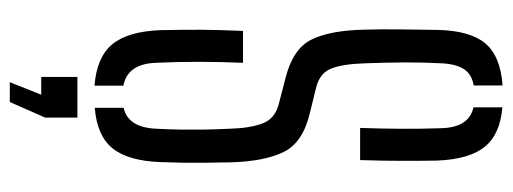

<svg xmlns="http://www.w3.org/2000/svg" viewBox="-339 -507 1020 382"><g transform="rotate(90 171.0 -316.0)"><path d="M194.5 5.5V-52Q233 -60.5 236 -115Q237.5 -143 237.8 -165.2Q238 -187.5 237.8 -210.8Q237.5 -234 236 -265.5Q235 -302.5 225.8 -327.8Q216.5 -353 187.5 -360.5L135.5 -374Q77.5 -388.5 59 -425.2Q40.5 -462 39 -531Q38 -563.5 38.5 -602Q39 -640.5 39.5 -676.5Q41 -741 66 -771.2Q91 -801.5 150 -806V-748.5Q127.5 -744.5 117.5 -729Q107.5 -713.5 106 -685.5Q104 -647.5 104.2 -608.8Q104.5 -570 106 -531Q107.5 -486.5 116.8 -464Q126 -441.5 156 -434.5L205 -422.5Q264 -408.5 282.5 -370.2Q301 -332 303 -265.5Q303.5 -234.5 303.8 -213.2Q304 -192 303.8 -172Q303.5 -152 302.5 -125Q300 -60.5 275 -29.8Q250 1 194.5 5.5ZM234.5 -522.5Q236 -563.5 236.2 -604.2Q236.5 -645 235 -685.5Q233 -739.5 193.5 -748V-805.5Q247.5 -801 272.2 -770.2Q297 -739.5 299.5 -675.5Q300 -648 300 -607.8Q300 -567.5 298.5 -522.5ZM150.5 6Q93.5 1.5 68 -29.5Q42.5 -60.5 40 -125Q39 -171 39.2 -206.8Q39.5 -242.5 41.5 -289.5H105Q103 -245 103 -200.8Q103 -156.5 105 -115Q107.5 -59.5 150.5 -51.5ZM143.5 174.5 168.5 112H133V40H214V104L183 174.5Z"/></g></svg>

Font: Big Shoulders Stencil Display
Style: Regular
Weight: 400
Designer: Patric King
Foundry: XO Type Co
Version: Version 1.000